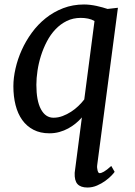

<svg xmlns="http://www.w3.org/2000/svg" viewBox="-20 -588 605 861"><path d="M201.7 9.8Q160.6 9.8 130.1 -6.1Q99.6 -22 79.6 -50Q59.6 -78.1 49.8 -116.7Q40 -155.3 40 -201.2Q40 -238.8 49.6 -280.8Q59.1 -322.8 77.4 -363.5Q95.7 -404.3 122.8 -441.4Q149.9 -478.5 185.1 -506.6Q220.2 -534.7 263.4 -551.3Q306.6 -567.9 356.9 -567.9Q370.1 -567.9 384.5 -566.2Q398.9 -564.5 412.8 -561.5Q426.8 -558.6 439.5 -554.9Q452.1 -551.3 462.4 -547.9L508.8 -553.2L416 151.4Q415 157.7 415.5 164.3Q416 170.9 417.5 176.3Q418.9 181.6 421.1 185.1Q423.3 188.5 426.3 188.5Q430.2 188.5 434.8 187Q439.5 185.5 445.8 181.9Q452.1 178.2 460.2 172.1Q468.3 166 479 156.2L494.1 182.6Q490.7 188 479.7 199.5Q468.8 210.9 452.4 222.9Q436 234.9 415.3 243.9Q394.5 252.9 372.1 252.9Q341.8 252.9 327.6 237.5Q313.5 222.2 314.9 187L347.2 -61.5Q335 -47.4 319.6 -34.7Q304.2 -22 285.9 -12Q267.6 -2 246.3 3.9Q225.1 9.8 201.7 9.8ZM219.7 -60.1Q240.7 -60.1 260.7 -67.6Q280.8 -75.2 298.8 -86.9Q316.9 -98.6 332 -113.3Q347.2 -127.9 357.9 -142.1L403.8 -493.7Q390.6 -501.5 375 -504.6Q359.4 -507.8 342.3 -507.8Q307.6 -507.8 279.3 -493.9Q251 -480 228.8 -456.5Q206.5 -433.1 190.4 -402.3Q174.3 -371.6 163.8 -338.4Q153.3 -305.2 148.2 -271.2Q143.1 -237.3 143.1 -207.5Q143.1 -136.2 163.6 -98.1Q184.1 -60.1 219.7 -60.1Z"/></svg>

Font: Merriweather
Style: Italic
Weight: 400
Italic angle: -7°
Designer: Eben Sorkin ( eben@eyebytes.com )
Foundry: Eben Sorkin ( eben@eyebytes.com )
Version: Version 1.005; ttfautohint (v0.97) -l 13 -r 13 -G 200 -x 24 